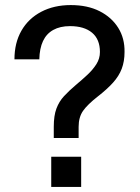

<svg xmlns="http://www.w3.org/2000/svg" viewBox="-20 -737 551 757"><path d="M471 -532Q471 -495 460 -466Q449 -437 425.5 -411Q402 -385 366 -357Q325 -325 307.5 -300Q290 -275 290 -237V-193H192V-237Q192 -281 202.5 -309Q213 -337 232.5 -358Q252 -379 279 -402Q303 -422 324.5 -442Q346 -462 360 -484Q374 -506 374 -532Q374 -582 343 -608Q312 -634 256 -634Q217 -634 190 -619Q163 -604 149.5 -575Q136 -546 135 -503H37Q37 -568 64.5 -616Q92 -664 142.5 -690.5Q193 -717 259 -717Q325 -717 372.5 -693Q420 -669 446 -627.5Q472 -586 471 -532ZM182 -119H300V0H182Z"/></svg>

Font: 42dot Sans Light Medium
Style: Regular
Weight: 500
Version: Version 1.000